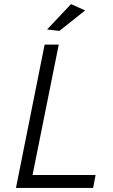

<svg xmlns="http://www.w3.org/2000/svg" viewBox="-20 -918 553 938"><path d="M139 -63H447L435 0H58L198 -700H267ZM327 -898 396 -867 270 -767 210 -774Z"/></svg>

Font: Gontserrat Light
Style: Italic
Weight: 300
Italic angle: -11.3°
Designer: Julieta Ulanovsky
Foundry: Julieta Ulanovsky
Version: Version 6.001